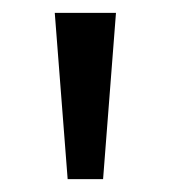

<svg xmlns="http://www.w3.org/2000/svg" viewBox="-20 -734 265 298"><path d="M160 -714 140 -456H85L65 -714Z"/></svg>

Font: Noto Sans Avestan
Style: Regular
Weight: 400
Designer: Monotype Design Team
Foundry: Monotype Imaging Inc.
Version: Version 2.003; ttfautohint (v1.8.4.7-5d5b)